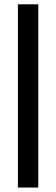

<svg xmlns="http://www.w3.org/2000/svg" viewBox="-20 -801 259 884"><path d="M62.5 62.5V-781.2H156.2V62.5Z"/></svg>

Font: Michroma
Style: Regular
Weight: 400
Designer: Vernon Adams
Foundry: Vernon Adams
Version: Version 1.100; ttfautohint (v1.8.4.7-5d5b);gftools[0.9.29]